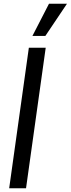

<svg xmlns="http://www.w3.org/2000/svg" viewBox="-20 -1005 378 1025"><path d="M29 0H119L224 -750H134ZM153 -813H222L337.5 -985H241.5Z"/></svg>

Font: Mohave Medium
Style: Italic
Weight: 500
Italic angle: -8°
Designer: Gumpita Rahayu
Foundry: Tokotype
Version: Version 2.002; ttfautohint (v1.8.3)